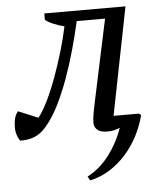

<svg xmlns="http://www.w3.org/2000/svg" viewBox="-80 -544 652 789"><g transform="rotate(-5 246.0 -150.0)"><path d="M348 6Q319 6 306.5 -6Q294 -18 294 -32Q294 -51 298 -73.5Q302 -96 307 -119L379 -457H262Q250 -403 233.5 -343.5Q217 -284 196.5 -227Q176 -170 151.5 -120.5Q127 -71 98 -37Q74 -8 47 2.5Q20 13 -12 12Q-20 2 -25 -14.5Q-30 -31 -29 -50Q-29 -66 -25 -81Q-21 -96 -11 -109L71 -75Q90 -99 110.5 -141Q131 -183 149.5 -233.5Q168 -284 184 -338Q200 -392 210 -440Q189 -445 166 -454.5Q143 -464 132 -474V-500H467L379 -56H484L492 -49Q480 -3 459 37Q438 77 408.5 110Q379 143 342 166.5Q305 190 260 200L251 183Q302 157 340.5 106.5Q379 56 400 -5Q391 -1 379 2.5Q367 6 349 6Z"/></g></svg>

Font: PTSerifItalic
Style: Italic
Weight: 400
Italic angle: -12°
Designer: A.Korolkova, O.Umpeleva, V.Yefimov
Foundry: ParaType Ltd
Version: Version 1.000W OFL